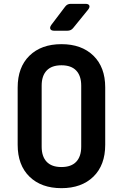

<svg xmlns="http://www.w3.org/2000/svg" viewBox="-20 -970 640 1000"><path d="M300 10Q195 10 133.5 -50Q72 -110 72 -216V-514Q72 -620 133.5 -680Q195 -740 300 -740Q405 -740 466.5 -680Q528 -620 528 -515V-216Q528 -110 466.5 -50Q405 10 300 10ZM300 -100Q351 -100 377 -127.5Q403 -155 403 -206V-524Q403 -575 377 -602.5Q351 -630 300 -630Q249 -630 223 -602.5Q197 -575 197 -524V-206Q197 -155 223 -127.5Q249 -100 300 -100ZM262 -810Q247 -810 242.5 -818.5Q238 -827 247 -840L319 -935Q330 -950 348 -950H425Q441 -950 445 -941.5Q449 -933 439 -920L361 -824Q350 -810 331 -810Z"/></svg>

Font: Pitagon Sans Mono
Style: Bold
Weight: 700
Monospace: yes
Designer: Travis Tran
Foundry: Pitagon
Version: Version 1.001; ttfautohint (v1.8.4.7-5d5b);gftools[0.9.26]